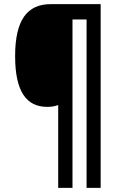

<svg xmlns="http://www.w3.org/2000/svg" viewBox="-20 -846 585 927"><path d="M466 61V-826H225C111 -826 53 -749 53 -575C53 -405 107 -330 208 -330C228 -330 247 -333 261 -339V61H330V-752H398V61Z"/></svg>

Font: Noto Sans Malayalam UI Condensed SemiBold
Style: Regular
Weight: 600
Width: 3
Designer: Jelle Bosma - Monotype Design Team
Foundry: Monotype Imaging Inc.
Version: Version 2.104